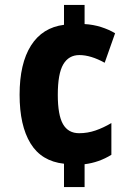

<svg xmlns="http://www.w3.org/2000/svg" viewBox="-20 -744 547 774"><path d="M321 -647Q356 -645 387.5 -635Q419 -625 444 -610L402 -491Q346 -522 300 -522Q257 -522 235 -484.5Q213 -447 213 -362Q213 -280 234 -243.5Q255 -207 299 -207Q333 -207 365 -218Q397 -229 429 -248V-120Q379 -89 321 -82V10H238V-84Q147 -94 103 -166Q59 -238 59 -362Q59 -488 105 -560.5Q151 -633 238 -644V-724H321Z"/></svg>

Font: Noto Sans Gujarati UI Condensed ExtraBold
Style: Regular
Weight: 800
Width: 3
Designer: Jelle Bosma - Monotype Design Team, Universal Thirst
Foundry: Monotype Imaging Inc.
Version: Version 2.106; ttfautohint (v1.8.4.7-5d5b)